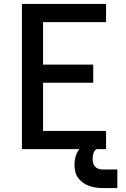

<svg xmlns="http://www.w3.org/2000/svg" viewBox="-20 -755 640 972"><path d="M91 0V-735H517V-643H198V-428H452V-336H198V-92H517V0ZM574 197H499Q481 197 464 194.5Q447 192 430.5 186Q414 180 399.5 169.5Q385 159 375 145Q365 131 361 113.5Q357 96 357 78Q357 55 364.5 32Q372 9 388.5 -7.5Q405 -24 428 -30.5Q451 -37 474 -37V0Q466 0 461 6Q456 12 453.5 19.5Q451 27 450 34.5Q449 42 449 49Q449 60 451.5 70.5Q454 81 461 88.5Q468 96 478.5 99.5Q489 103 499 103H574Z"/></svg>

Font: Iosevka Custom SmBdEx
Style: Regular
Weight: 600
Width: 7
Monospace: yes
Designer: Belleve Invis
Foundry: Belleve Invis
Version: Version 11.2.4; ttfautohint (v1.8.4)